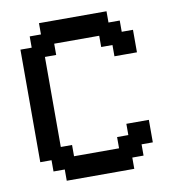

<svg xmlns="http://www.w3.org/2000/svg" viewBox="-79 -770 759 840"><g transform="rotate(-10 300.0 -350.0)"><path d="M450 0V-50H500V-100H550V-200H450V-150H400V-100H200V-150H150V-550H200V-600H400V-550H450V-500H550V-600H500V-650H450V-700H150V-650H100V-600H50V-100H100V-50H150V0Z"/></g></svg>

Font: Matrix Sans Video
Style: Regular
Weight: 400
Designer: Brad Neil
Version: Version 1.100